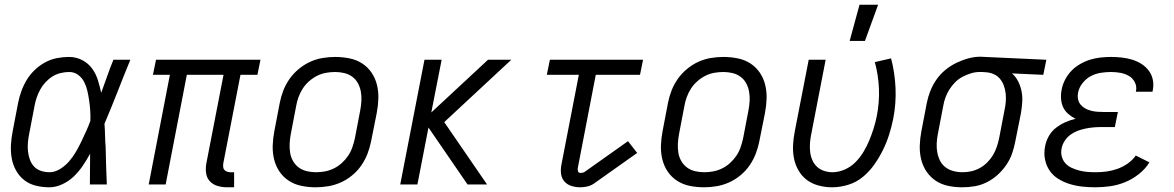

<svg xmlns="http://www.w3.org/2000/svg" viewBox="-20 -784 4990 816"><path d="M190 12Q160 12 132 5Q104 -2 83 -18.5Q62 -35 48.5 -59Q35 -83 30 -110.5Q25 -138 26.5 -167.5Q28 -197 34 -227L57 -347Q62 -372 71 -397Q80 -422 94 -445Q108 -468 128 -487Q148 -506 172 -519Q196 -532 222 -537Q248 -542 273 -542Q303 -542 328.5 -529Q354 -516 370.5 -494Q387 -472 395.5 -445Q404 -418 410 -390L411 -392Q424 -427 436 -461.5Q448 -496 462 -530H534Q506 -462 479.5 -394Q453 -326 424 -258Q426 -233 426.5 -208Q427 -183 429 -158Q430 -118 431 -78.5Q432 -39 434 0H362Q362 -33 362.5 -65.5Q363 -98 363 -131Q349 -105 332.5 -80.5Q316 -56 294.5 -35Q273 -14 245 -1Q217 12 190 12ZM190 -52Q213 -52 235 -65.5Q257 -79 273.5 -98Q290 -117 302.5 -138.5Q315 -160 325.5 -182Q336 -204 346 -226Q356 -248 364 -270Q365 -292 363.5 -313.5Q362 -335 359 -356Q356 -377 351.5 -397Q347 -417 338 -435Q329 -453 312.5 -465.5Q296 -478 274 -478Q256 -478 237.5 -473.5Q219 -469 203 -459Q187 -449 173.5 -434.5Q160 -420 151 -403.5Q142 -387 136 -369.5Q130 -352 127 -335L104 -215Q100 -196 98.5 -177Q97 -158 99 -140Q101 -122 107 -105.5Q113 -89 124.5 -76.5Q136 -64 153.5 -58Q171 -52 190 -52Z M975 12H946Q925 12 905.5 6.5Q886 1 872.5 -13Q859 -27 856 -47.5Q853 -68 857 -90L930 -466H774L684 0H612L702 -466H630L643 -530H1087L1074 -466H1002L929 -90Q928 -82 928.5 -74.5Q929 -67 933.5 -62Q938 -57 945 -54.5Q952 -52 959 -52H975Z M1322 12Q1291 12 1261.5 6Q1232 0 1208 -15.5Q1184 -31 1168 -54.5Q1152 -78 1145 -106.5Q1138 -135 1139 -165.5Q1140 -196 1146 -227L1169 -347Q1174 -373 1184 -399Q1194 -425 1210.5 -448.5Q1227 -472 1250 -491Q1273 -510 1298.5 -521.5Q1324 -533 1351 -537.5Q1378 -542 1404 -542Q1435 -542 1465 -536Q1495 -530 1519 -514.5Q1543 -499 1559 -475.5Q1575 -452 1582 -423.5Q1589 -395 1588 -364.5Q1587 -334 1581 -303L1557 -183Q1552 -157 1542 -131Q1532 -105 1516 -81.5Q1500 -58 1477 -39Q1454 -20 1428 -8.5Q1402 3 1375 7.5Q1348 12 1322 12ZM1323 -52Q1342 -52 1361 -55.5Q1380 -59 1398.5 -68Q1417 -77 1432.5 -91Q1448 -105 1459.5 -122Q1471 -139 1477.5 -158Q1484 -177 1488 -195L1511 -315Q1515 -336 1516 -356Q1517 -376 1513.5 -395Q1510 -414 1501 -430.5Q1492 -447 1477 -458Q1462 -469 1443 -473.5Q1424 -478 1404 -478Q1385 -478 1365.5 -474.5Q1346 -471 1328 -462Q1310 -453 1294 -439Q1278 -425 1267 -408Q1256 -391 1249 -372Q1242 -353 1239 -335L1216 -215Q1212 -194 1211 -174Q1210 -154 1213 -135Q1216 -116 1225.5 -99.5Q1235 -83 1250 -72Q1265 -61 1284 -56.5Q1303 -52 1323 -52Z M1967 0 1801 -242 1754 0H1681L1784 -530H1857L1813 -306L2054 -530H2153L1868 -265L2050 0Z M2447 12Q2427 12 2409 6.5Q2391 1 2379 -12.5Q2367 -26 2364.5 -45Q2362 -64 2366 -84L2440 -466H2304L2317 -530H2713L2700 -466H2512L2436 -72Q2434 -64 2436.5 -56.5Q2439 -49 2447 -49Q2451 -49 2456 -50Q2461 -51 2464 -53L2649 -184L2688 -134L2503 -3Q2491 5 2476 8.5Q2461 12 2447 12Z M2972 12Q2941 12 2911.5 6Q2882 0 2858 -15.5Q2834 -31 2818 -54.5Q2802 -78 2795 -106.5Q2788 -135 2789 -165.5Q2790 -196 2796 -227L2819 -347Q2824 -373 2834 -399Q2844 -425 2860.5 -448.5Q2877 -472 2900 -491Q2923 -510 2948.5 -521.5Q2974 -533 3001 -537.5Q3028 -542 3054 -542Q3085 -542 3115 -536Q3145 -530 3169 -514.5Q3193 -499 3209 -475.5Q3225 -452 3232 -423.5Q3239 -395 3238 -364.5Q3237 -334 3231 -303L3207 -183Q3202 -157 3192 -131Q3182 -105 3166 -81.5Q3150 -58 3127 -39Q3104 -20 3078 -8.5Q3052 3 3025 7.5Q2998 12 2972 12ZM2973 -52Q2992 -52 3011 -55.5Q3030 -59 3048.5 -68Q3067 -77 3082.5 -91Q3098 -105 3109.5 -122Q3121 -139 3127.5 -158Q3134 -177 3138 -195L3161 -315Q3165 -336 3166 -356Q3167 -376 3163.5 -395Q3160 -414 3151 -430.5Q3142 -447 3127 -458Q3112 -469 3093 -473.5Q3074 -478 3054 -478Q3035 -478 3015.5 -474.5Q2996 -471 2978 -462Q2960 -453 2944 -439Q2928 -425 2917 -408Q2906 -391 2899 -372Q2892 -353 2889 -335L2866 -215Q2862 -194 2861 -174Q2860 -154 2863 -135Q2866 -116 2875.5 -99.5Q2885 -83 2900 -72Q2915 -61 2934 -56.5Q2953 -52 2973 -52Z M3516 12Q3487 12 3459 4.5Q3431 -3 3409.5 -19Q3388 -35 3374 -59Q3360 -83 3354.5 -110.5Q3349 -138 3350.5 -167.5Q3352 -197 3358 -227L3417 -530H3489L3428 -215Q3424 -196 3422.5 -177Q3421 -158 3423 -139.5Q3425 -121 3432 -104.5Q3439 -88 3451.5 -76Q3464 -64 3481.5 -58Q3499 -52 3518 -52Q3543 -52 3569 -63Q3595 -74 3615 -94Q3635 -114 3649.5 -138Q3664 -162 3674.5 -187.5Q3685 -213 3693 -238.5Q3701 -264 3706 -289Q3718 -349 3715.5 -407.5Q3713 -466 3698 -520L3767 -536Q3783 -476 3786 -410Q3789 -344 3776 -278Q3769 -244 3758.5 -211Q3748 -178 3732.5 -146.5Q3717 -115 3696 -85Q3675 -55 3647 -32Q3619 -9 3584.5 1.5Q3550 12 3516 12ZM3591 -610 3633 -764H3712L3656 -610Z M4070 12Q4039 12 4010 6Q3981 0 3957.5 -15.5Q3934 -31 3918 -54.5Q3902 -78 3895 -106.5Q3888 -135 3889 -165.5Q3890 -196 3896 -227L3919 -347Q3924 -372 3934 -397.5Q3944 -423 3960 -446Q3976 -469 3998 -487Q4020 -505 4045 -517Q4070 -529 4096 -536Q4122 -543 4148 -543Q4152 -543 4157 -542.5Q4162 -542 4167 -542L4427 -530L4414 -466L4281 -472Q4297 -458 4307 -438.5Q4317 -419 4321.5 -396.5Q4326 -374 4324.5 -350.5Q4323 -327 4319 -303L4295 -183Q4290 -157 4281.5 -132Q4273 -107 4257 -83.5Q4241 -60 4220 -41Q4199 -22 4174 -9.5Q4149 3 4122.5 7.5Q4096 12 4070 12ZM4071 -52Q4089 -52 4107.5 -56Q4126 -60 4143.5 -69.5Q4161 -79 4175.5 -93.5Q4190 -108 4200 -124.5Q4210 -141 4216 -159Q4222 -177 4226 -195L4249 -315Q4253 -333 4254.5 -351.5Q4256 -370 4254 -387.5Q4252 -405 4246 -421Q4240 -437 4229.5 -449.5Q4219 -462 4203 -469Q4187 -476 4169 -477L4155 -478H4143Q4125 -478 4107 -472.5Q4089 -467 4071.5 -458Q4054 -449 4040 -435Q4026 -421 4015.5 -404.5Q4005 -388 3998.5 -370.5Q3992 -353 3989 -335L3966 -215Q3962 -195 3961 -175Q3960 -155 3963.5 -136Q3967 -117 3975.5 -100.5Q3984 -84 3998.5 -73Q4013 -62 4032 -57Q4051 -52 4071 -52Z M4635 12Q4607 12 4579.5 9Q4552 6 4526 -2Q4500 -10 4477.5 -24Q4455 -38 4440.5 -59.5Q4426 -81 4421 -108Q4416 -135 4422 -164Q4426 -185 4437.5 -205.5Q4449 -226 4467.5 -240.5Q4486 -255 4507.5 -264.5Q4529 -274 4551 -279Q4535 -287 4520.5 -299.5Q4506 -312 4498.5 -328Q4491 -344 4489.5 -363.5Q4488 -383 4492 -403Q4496 -425 4507 -446Q4518 -467 4534 -483.5Q4550 -500 4571 -512Q4592 -524 4613.5 -530.5Q4635 -537 4657 -539.5Q4679 -542 4701 -542Q4724 -542 4747 -539.5Q4770 -537 4791.5 -530.5Q4813 -524 4831 -512.5Q4849 -501 4862 -484Q4875 -467 4879.5 -445Q4884 -423 4879 -399L4878 -394H4807L4808 -397Q4812 -417 4803 -434.5Q4794 -452 4777.5 -461.5Q4761 -471 4741.5 -474.5Q4722 -478 4701 -478Q4680 -478 4658 -474.5Q4636 -471 4616 -460.5Q4596 -450 4581 -431Q4566 -412 4562 -391Q4559 -377 4561.5 -363.5Q4564 -350 4572 -340Q4580 -330 4591.5 -323.5Q4603 -317 4616.5 -313.5Q4630 -310 4644 -309Q4658 -308 4672 -308H4731L4718 -244H4659Q4643 -244 4626.5 -242.5Q4610 -241 4593 -237.5Q4576 -234 4560 -228Q4544 -222 4529.5 -211.5Q4515 -201 4505 -185.5Q4495 -170 4492 -154Q4488 -136 4492.5 -119Q4497 -102 4508 -90Q4519 -78 4534 -71Q4549 -64 4566 -59.5Q4583 -55 4600.5 -53.5Q4618 -52 4636 -52Q4659 -52 4682 -55Q4705 -58 4728 -66Q4751 -74 4772 -88.5Q4793 -103 4807 -123L4865 -94Q4848 -66 4820 -44Q4792 -22 4761 -9.5Q4730 3 4698 7.5Q4666 12 4635 12Z"/></svg>

Font: Lode
Style: Italic
Weight: 400
Italic angle: -11°
Monospace: yes
Designer: Belleve Invis
Foundry: Belleve Invis
Version: Version 29.2.0; ttfautohint (v1.8.3)